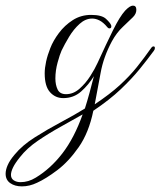

<svg xmlns="http://www.w3.org/2000/svg" viewBox="-138 -344 571 683"><path d="M-60 319Q-85 319 -101.5 307.5Q-118 296 -118 274Q-118 260 -110.5 243Q-103 226 -86 206Q-59 173 -14 144.5Q31 116 79 90.5Q127 65 164 42Q172 17 180.5 -14Q189 -45 196 -73Q177 -42 150.5 -18.5Q124 5 87 5Q59 5 40 -16Q21 -37 21 -83Q21 -102 26 -125Q31 -148 41 -173Q51 -199 71.5 -226.5Q92 -254 121 -272.5Q150 -291 186 -291Q224 -291 239 -277Q254 -263 257 -255Q258 -253 258 -250Q258 -243 251 -243Q247 -243 244 -247Q230 -264 216.5 -271Q203 -278 190 -278Q166 -278 145 -259Q124 -240 108 -213.5Q92 -187 81 -164Q75 -151 67 -122Q59 -93 59 -65Q59 -42 67 -25.5Q75 -9 97 -9Q123 -9 145 -28.5Q167 -48 183.5 -74Q200 -100 209 -120Q240 -188 264 -236.5Q288 -285 307 -306Q324 -324 335 -324Q347 -324 347 -309Q347 -295 335 -283Q321 -269 299 -248.5Q277 -228 260 -197Q230 -141 220 -85Q210 -29 199 27Q253 -9 288 -41Q323 -73 349 -105.5Q375 -138 401 -175Q404 -179 408 -179Q413 -179 413 -173Q413 -168 409 -163Q387 -133 359 -98.5Q331 -64 291.5 -26.5Q252 11 194 50Q178 128 142 179.5Q106 231 65.5 261.5Q25 292 -6 306Q-33 319 -60 319ZM-65 304Q-37 304 -11 288Q42 256 84 201.5Q126 147 156 63Q121 83 78.5 106.5Q36 130 -3 156.5Q-42 183 -67 215Q-84 236 -91.5 251.5Q-99 267 -99 278Q-99 291 -89 297.5Q-79 304 -65 304Z"/></svg>

Font: Gwendolyn
Style: Regular
Weight: 400
Designer: Robert E. Leuschke
Foundry: Robert E. Leuschke
Version: Version 1.010; ttfautohint (v1.8.3)